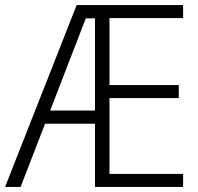

<svg xmlns="http://www.w3.org/2000/svg" viewBox="-21 -734 779 754"><path d="M698 0H352V-248H156L60 0H-1L280 -714H698V-663H409V-400H681V-349H409V-51H698ZM176 -300H352V-662H316Z"/></svg>

Font: Noto Sans Thai Looped SemiCondensed Light
Style: Regular
Weight: 300
Width: 4
Designer: Sasikarn Vongin, Ben Mitchell
Foundry: The Fontpad Ltd
Version: Version 1.001; ttfautohint (v1.8.4.7-5d5b)